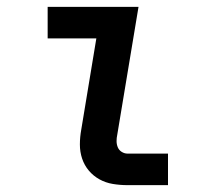

<svg xmlns="http://www.w3.org/2000/svg" viewBox="-20 -540 640 560"><path d="M352 0Q330 0 309 -3.5Q288 -7 270 -17Q252 -27 239 -42.5Q226 -58 219.5 -77.5Q213 -97 213 -118.5Q213 -140 217 -162L261 -428H119V-520H384L322 -147Q320 -138 320 -128.5Q320 -119 323.5 -110.5Q327 -102 335 -97Q343 -92 352 -92H470V0Z"/></svg>

Font: Iosevka SS04 SmBd Ex Obl
Style: Regular
Weight: 600
Width: 7
Italic angle: -9°
Monospace: yes
Designer: Belleve Invis
Foundry: Belleve Invis
Version: Version 19.0.0; ttfautohint (v1.8.4)